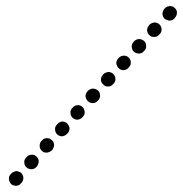

<svg xmlns="http://www.w3.org/2000/svg" viewBox="-20 -583 595 624"><path d="M10 -10Q9 -6 9 -1Q9 3 11 7Q13 12 16 15Q19 18 23 19Q28 21 32 21Q37 20 41 19Q45 17 48 13L50 11Q56 4 56 -5Q55 -14 49 -21Q45 -24 41 -25Q37 -27 32 -27Q28 -26 24 -24Q20 -23 17 -19L15 -17Q12 -14 10 -10ZM59 -55Q59 -45 66 -39Q73 -33 82 -33Q91 -33 98 -40L100 -42Q103 -46 104 -50Q106 -54 106 -59Q106 -63 104 -67Q102 -71 99 -74Q92 -81 82 -80Q73 -80 67 -73L65 -71Q58 -64 59 -55ZM109 -108Q109 -99 116 -93Q119 -90 123 -88Q127 -87 132 -87Q136 -87 140 -89Q145 -91 148 -94L150 -96Q153 -99 154 -104Q156 -108 156 -112Q155 -117 154 -121Q152 -125 148 -128Q142 -134 132 -134Q123 -134 117 -127L115 -125Q108 -118 109 -108ZM159 -162Q159 -153 166 -146Q173 -140 182 -140Q191 -141 198 -148L200 -150Q206 -157 206 -166Q205 -175 198 -182Q192 -188 182 -188Q173 -187 167 -180L165 -178Q158 -171 159 -162ZM209 -216Q209 -207 216 -200Q223 -194 232 -194Q241 -195 247 -201L249 -203Q253 -207 254 -211Q256 -215 255 -220Q255 -224 253 -228Q252 -232 248 -235Q241 -242 232 -241Q223 -241 217 -234L215 -232Q208 -225 209 -216ZM258 -270Q259 -260 266 -254Q272 -248 282 -248Q291 -248 297 -255L299 -257Q306 -264 305 -273Q305 -283 298 -289Q291 -295 282 -295Q273 -295 266 -288L264 -286Q258 -279 258 -270ZM308 -323Q309 -314 316 -308Q322 -301 332 -302Q341 -302 347 -309L349 -311Q356 -318 355 -327Q355 -336 348 -343Q341 -349 332 -349Q323 -348 316 -342L314 -339Q308 -333 308 -323ZM358 -377Q359 -368 366 -361Q372 -355 382 -355Q391 -356 397 -362L399 -365Q406 -371 405 -381Q405 -390 398 -396Q391 -403 382 -402Q373 -402 366 -395L364 -393Q358 -386 358 -377ZM408 -431Q409 -421 415 -415Q422 -409 432 -409Q441 -409 447 -416L449 -418Q456 -425 455 -434Q455 -444 448 -450Q441 -456 432 -456Q423 -456 416 -449L414 -447Q408 -440 408 -431ZM458 -484Q459 -475 465 -469Q472 -462 482 -463Q491 -463 497 -470L499 -472Q506 -479 505 -488Q505 -497 498 -504Q491 -510 482 -510Q473 -509 466 -503L464 -500Q458 -494 458 -484ZM510 -547Q508 -542 508 -538Q508 -534 510 -529Q512 -525 515 -522Q519 -519 523 -518Q527 -516 531 -516Q536 -516 540 -518Q544 -520 547 -523L549 -526Q555 -532 555 -542Q555 -551 548 -557Q541 -564 532 -563Q522 -563 516 -556L514 -554Q511 -551 510 -547Z"/></svg>

Font: FRB American Cursive Dotted Extrabold
Style: Bold Italic
Weight: 800
Italic angle: -25°
Version: Version 2.0;Modular Font Editor K font №1